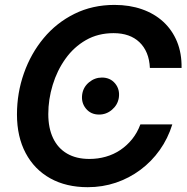

<svg xmlns="http://www.w3.org/2000/svg" viewBox="-20 -759 769 790"><path d="M340.8 11.2Q252.4 11.2 187 -25.1Q121.6 -61.5 85.7 -128.9Q49.8 -196.3 49.8 -288.1Q49.8 -376.5 78.4 -457.5Q106.9 -538.6 159.7 -602.1Q212.4 -665.5 286.4 -702.1Q360.4 -738.8 451.2 -738.8Q513.2 -738.8 564.2 -720.9Q615.2 -703.1 651.9 -669.4Q688.5 -635.7 708.3 -587.9Q728 -540 727.1 -479.5H596.7Q595.2 -513.7 584.2 -540.3Q573.2 -566.9 553.7 -585.4Q534.2 -604 507.6 -613.3Q481 -622.6 447.3 -622.6Q383.3 -622.6 333.5 -594Q283.7 -565.4 249.3 -517.1Q214.8 -468.8 196.8 -409.4Q178.7 -350.1 178.7 -289.6Q178.7 -231.9 198.5 -190.4Q218.3 -148.9 256.1 -127Q293.9 -105 347.7 -105Q383.3 -105 415.5 -114.3Q447.8 -123.5 475.1 -141.8Q502.4 -160.2 523.7 -186.5Q544.9 -212.9 557.6 -247.1H689Q670.9 -189 637.2 -141.6Q603.5 -94.2 557.6 -60.1Q511.7 -25.9 456.8 -7.3Q401.9 11.2 340.8 11.2ZM387.7 -287.6Q353.5 -287.6 333.3 -312.5Q313 -337.4 318.4 -372.1Q323.2 -401.4 346.7 -420.7Q370.1 -439.9 399.4 -439.9Q433.6 -439.9 453.9 -415.3Q474.1 -390.6 468.8 -356Q463.9 -327.1 440.7 -307.4Q417.5 -287.6 387.7 -287.6Z"/></svg>

Font: Inter 28pt SemiBold
Style: Italic
Weight: 600
Italic angle: -9.3988°
Designer: Rasmus Andersson
Foundry: rsms
Version: Version 4.001;git-66647c0bb